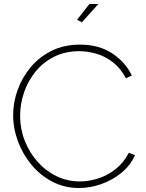

<svg xmlns="http://www.w3.org/2000/svg" viewBox="-20 -938 734 964"><path d="M46 -360Q46 -424 68.5 -486.5Q91 -549 134 -600.5Q177 -652 239.5 -683Q302 -714 382 -714Q476 -714 542.5 -670.5Q609 -627 642 -559L612 -545Q586 -595 547.5 -625Q509 -655 465 -668Q421 -681 378 -681Q307 -681 251.5 -653Q196 -625 158 -578Q120 -531 100.5 -473.5Q81 -416 81 -357Q81 -291 104 -232Q127 -173 168 -126.5Q209 -80 263.5 -53.5Q318 -27 381 -27Q426 -27 473 -42Q520 -57 560.5 -89Q601 -121 627 -171L658 -159Q634 -106 588 -69Q542 -32 486.5 -13Q431 6 377 6Q304 6 243.5 -25.5Q183 -57 139 -109.5Q95 -162 70.5 -227.5Q46 -293 46 -360ZM391 -826 367 -839 429 -918H474Z"/></svg>

Font: Raleway ExtraLight
Style: Regular
Weight: 200
Designer: Matt McInerney, Pablo Impallari, Rodrigo Fuenzalida
Foundry: Matt McInerney, Pablo Impallari, Rodrigo Fuenzalida
Version: Version 4.026